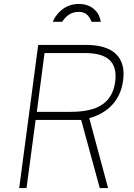

<svg xmlns="http://www.w3.org/2000/svg" viewBox="-20 -950 677 970"><path d="M247 -840H294C308 -861 332 -890 377 -890C426 -890 434 -855 443 -840H489C484 -881 451 -930 378 -930C302 -930 260 -874 247 -840ZM526 0 431 -353C499 -371 587 -423 602 -544C618 -663 549 -723 416 -723H173L77 0H114L160 -344H390L484 0ZM338 -385H166L205 -682H409C521 -682 575 -639 562 -537C547 -428 470 -385 338 -385Z"/></svg>

Font: United Sans Thin
Style: Italic
Weight: 100
Italic angle: -8°
Designer: Pablo Impallari, Rodrigo Fuenzalida (Modified by Dan O. Williams)
Version: Version 1.000;PS 001.000;hotconv 1.0.88;makeotf.lib2.5.64775